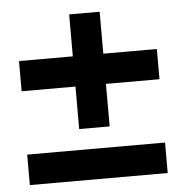

<svg xmlns="http://www.w3.org/2000/svg" viewBox="-46 -639 653 684"><g transform="rotate(-5 280.0 -297.0)"><path d="M226 -335.5H33.5V-443.5H226V-593.5H335V-443.5H526.5V-335.5H335V-183.5H226ZM33.5 -109H526.5V0H33.5Z"/></g></svg>

Font: HK Grotesk ExtraBold
Style: Regular
Weight: 800
Designer: Alfredo Marco Pradil
Foundry: Hanken Design Co.
Version: Version 3.001